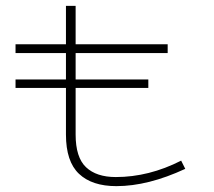

<svg xmlns="http://www.w3.org/2000/svg" viewBox="-20 -622 731 655"><path d="M612 -46Q485 13 377 13Q294 13 249.5 -29Q205 -71 205 -163V-322H33V-351H205V-441H33V-471H205V-602H238V-471H552V-441H238V-351H486V-322H238V-163Q238 -85 273.5 -51.5Q309 -18 375 -18Q488 -18 598 -74Z"/></svg>

Font: BioRhyme Expanded ExtraLight
Style: Regular
Weight: 275
Width: 7
Designer: Aoife Mooney
Foundry: Aoife Mooney Type
Version: Version 1.001